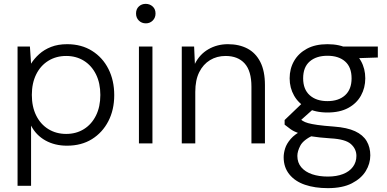

<svg xmlns="http://www.w3.org/2000/svg" viewBox="-20 -743 2004 995"><path d="M71 220V-502H135L141 -413Q157 -439 183 -462.5Q209 -486 245 -500Q281 -514 328 -514Q402 -514 457 -479.5Q512 -445 542 -385.5Q572 -326 572 -250Q572 -174 541.5 -115Q511 -56 456.5 -22Q402 12 327 12Q264 12 215.5 -15Q167 -42 141 -92V220ZM323 -49Q375 -49 415 -74Q455 -99 477.5 -144.5Q500 -190 500 -251Q500 -312 477.5 -357.5Q455 -403 415 -428Q375 -453 323 -453Q271 -453 230.5 -428Q190 -403 167.5 -357.5Q145 -312 145 -251Q145 -190 167.5 -144.5Q190 -99 230.5 -74Q271 -49 323 -49Z M700 0V-502H770V0ZM736 -622Q714 -622 699.5 -636.5Q685 -651 685 -673Q685 -696 699.5 -709.5Q714 -723 735 -723Q756 -723 771 -709.5Q786 -696 786 -673Q786 -651 771.5 -636.5Q757 -622 736 -622Z M922 0V-502H986L990 -412Q1014 -461 1059.5 -487.5Q1105 -514 1161 -514Q1219 -514 1262 -491.5Q1305 -469 1329 -422Q1353 -375 1353 -302V0H1283V-294Q1283 -375 1248 -414Q1213 -453 1149 -453Q1104 -453 1068.5 -431.5Q1033 -410 1012.5 -369Q992 -328 992 -267V0Z M1679 232Q1612 232 1560.5 214.5Q1509 197 1479.5 160.5Q1450 124 1450 72Q1450 51 1457.5 26.5Q1465 2 1486.5 -23Q1508 -48 1548 -68L1605 -43Q1552 -18 1536.5 11.5Q1521 41 1521 65Q1521 100 1541.5 124Q1562 148 1597.5 160Q1633 172 1679 172Q1724 172 1757.5 159Q1791 146 1809 121.5Q1827 97 1827 65Q1827 29 1798.5 3.5Q1770 -22 1693 -26Q1633 -30 1593.5 -36.5Q1554 -43 1528 -52.5Q1502 -62 1486 -73.5Q1470 -85 1455 -97V-121L1550 -212L1615 -188L1522 -105L1527 -132Q1539 -123 1549 -116.5Q1559 -110 1576.5 -105Q1594 -100 1625.5 -95.5Q1657 -91 1711 -87Q1779 -82 1820 -63Q1861 -44 1880 -12Q1899 20 1899 62Q1899 105 1875.5 143.5Q1852 182 1803.5 207Q1755 232 1679 232ZM1677 -160Q1614 -160 1570.5 -183.5Q1527 -207 1504 -247.5Q1481 -288 1481 -337Q1481 -387 1504 -427Q1527 -467 1570.5 -490.5Q1614 -514 1677 -514Q1741 -514 1784.5 -490.5Q1828 -467 1850.5 -427Q1873 -387 1873 -337Q1873 -288 1850.5 -247.5Q1828 -207 1784.5 -183.5Q1741 -160 1677 -160ZM1677 -219Q1735 -219 1768.5 -249.5Q1802 -280 1802 -337Q1802 -395 1768.5 -424.5Q1735 -454 1677 -454Q1619 -454 1585 -424.5Q1551 -395 1551 -337Q1551 -280 1585 -249.5Q1619 -219 1677 -219ZM1759 -439 1734 -502H1938V-445Z"/></svg>

Font: DM Sans 16pt Light
Style: Regular
Weight: 300
Version: Version 4.004;gftools[0.9.30]